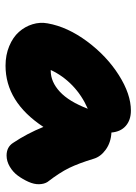

<svg xmlns="http://www.w3.org/2000/svg" viewBox="84 -834 509 718"><g transform="rotate(90 339.0 -475.5)"><path d="M226.1 -241.2Q186 -241.2 152.8 -255.1Q119.6 -269 99.9 -291.3Q80.1 -313.5 71.3 -341.8Q62.5 -370.1 67.9 -398.9Q81.1 -473.1 135.5 -546.4Q189.9 -619.6 261.2 -664.8Q332.5 -710 394 -710Q429.2 -710 451.2 -690.9Q473.1 -671.9 476.1 -637.2Q513.2 -635.3 539.8 -616.2Q566.4 -597.2 574.2 -570.8Q591.3 -514.6 608.6 -479Q626 -443.4 661.1 -397.9Q668.9 -385.3 669.4 -366.7Q669.9 -348.1 660.4 -326.9Q650.9 -305.7 637.5 -287.4Q624 -269 603.8 -257.1Q583.5 -245.1 562 -245.1Q530.8 -245.1 515.1 -269Q480 -321.3 455.1 -382.8Q361.8 -241.2 226.1 -241.2ZM245.1 -410.2Q286.6 -410.2 323.5 -444.3Q360.4 -478.5 387.2 -548.8Q337.9 -527.3 300.5 -491.5Q263.2 -455.6 242.2 -410.2Z"/></g></svg>

Font: Shantell Sans Irregular
Style: Italic
Weight: 800
Italic angle: -11.31°
Designer: Stephen Nixon, Anya Danilova, Shantell Martin
Foundry: Arrow Type
Version: Version 1.006;[9816181b4]